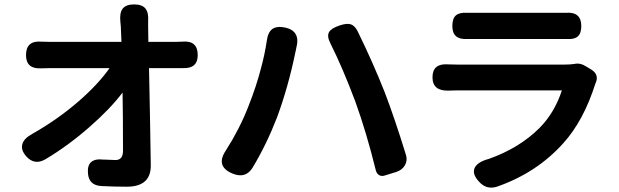

<svg xmlns="http://www.w3.org/2000/svg" viewBox="-20 -811 2808 871"><path d="M555 36Q496 36 440 33Q383 30 379 -25Q373 -96 450 -87Q451 -87 454 -87Q490 -85 504 -85Q538 -85 538 -127Q538 -290 536 -391Q478 -315 385 -234Q289 -150 187 -89Q136 -59 98 -103Q73 -132 82 -159Q90 -184 127 -204Q240 -268 335 -350Q425 -428 477 -502H210Q180 -502 165 -501Q98 -498 98 -561Q98 -628 168 -622Q182 -621 207 -621H369H531Q530 -654 528 -692Q528 -699 526 -713Q522 -752 536 -771Q551 -791 588 -791Q625 -791 640 -772Q655 -753 652 -714Q652 -703 652 -692L653 -621H775Q795 -621 806 -622Q877 -629 877 -561Q877 -499 809 -502Q796 -502 782 -502H656Q661 -271 664 -63Q666 36 555 36Z M1034 -24Q956 -57 1005 -129Q1068 -228 1107 -329Q1144 -422 1166 -509Q1181 -565 1190 -624Q1195 -664 1215 -679Q1235 -694 1274 -686Q1345 -670 1324 -593Q1323 -588 1321 -578Q1320 -575 1320 -574Q1288 -418 1237 -279Q1188 -153 1125 -49Q1093 1 1034 -24ZM1685 -38Q1642 -212 1592 -350Q1535 -502 1479 -614Q1462 -647 1473 -666Q1483 -683 1522 -696Q1553 -706 1570 -701Q1590 -695 1603 -668Q1673 -525 1725 -393Q1770 -276 1822 -107Q1829 -83 1817 -61.5Q1805 -40 1778 -31L1765 -27L1726 -15Q1711 -10 1700 -16.5Q1689 -23 1685 -38Z M2152 12Q2120 -23 2134 -51Q2148 -77 2197 -90Q2336 -139 2428 -231Q2496 -300 2529 -401H2055Q2032 -401 2016 -400Q1942 -397 1942 -460.5Q1942 -524 2012 -519Q2028 -518 2055 -518H2297H2540Q2567 -518 2586 -521Q2612 -527 2640 -509L2663 -495Q2699 -472 2682 -434Q2681 -433 2681 -432Q2627 -262 2535 -161Q2415 -27 2234 36Q2186 51 2152 12ZM2032 -693Q2032 -727 2048 -741Q2064 -755 2099 -753Q2117 -753 2134 -753H2322H2511Q2530 -753 2548 -753Q2617 -758 2617 -693Q2617 -660 2601.5 -646Q2586 -632 2553 -634Q2531 -634 2509 -634H2134Q2116 -634 2097 -634Q2032 -631 2032 -693Z"/></svg>

Font: GenSenRounded TW B
Style: Regular
Weight: 700
Version: Version 1.501;PS 1;hotconv 16.6.51;makeotf.lib2.5.65220